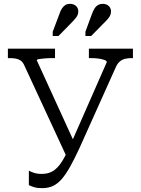

<svg xmlns="http://www.w3.org/2000/svg" viewBox="-20 -963 732 998"><path d="M393 -193Q367 -137 345 -97.5Q323 -58 301.5 -33Q280 -8 255.5 3.5Q231 15 200 15Q174 15 157.5 10Q141 5 130 -1V-76Q138 -71 155.5 -65Q173 -59 197 -59Q231 -59 255.5 -74Q280 -89 301.5 -122.5Q323 -156 347 -212L535 -640Q535 -647 522.5 -651.5Q510 -656 492 -658.5Q474 -661 455 -661H442V-710H671V-661H663Q646 -661 631 -657.5Q616 -654 603.5 -644Q591 -634 582 -614ZM373 -208 331 -138 105 -626Q98 -641 87 -648.5Q76 -656 61.5 -658.5Q47 -661 29 -661H21V-710H266V-661H251Q232 -661 213.5 -659.5Q195 -658 183 -656Q171 -654 171 -650ZM288 -888Q294 -907 302 -919Q310 -931 320 -937Q330 -943 344 -943Q363 -943 375 -932Q387 -921 387 -904Q387 -886 375 -871Q363 -856 345 -838L284 -776H254V-798ZM457 -888Q464 -907 471.5 -919Q479 -931 490 -937Q501 -943 514 -943Q533 -943 545 -932Q557 -921 557 -904Q557 -886 545.5 -871Q534 -856 515 -838L454 -776H424V-798Z"/></svg>

Font: Roboto Serif Light
Style: Regular
Weight: 300
Designer: Greg Gazdowicz
Foundry: Commercial Type
Version: Version 1.008